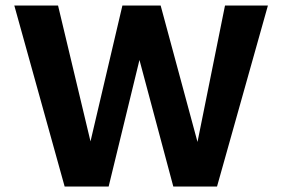

<svg xmlns="http://www.w3.org/2000/svg" viewBox="-20 -678 1024 698"><path d="M954 -658 769 0H610L487 -460L375 0H215L32 -658H191L309 -164L425 -658H564L698 -162L798 -658Z"/></svg>

Font: Ysabeau Ultrabold
Style: Regular
Weight: 800
Designer: Christian Thalmann (Catharsis Fonts)
Version: Version 0.003